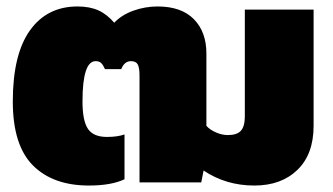

<svg xmlns="http://www.w3.org/2000/svg" viewBox="-20 -570 1040 600"><path d="M257.8 9.8Q145.5 9.8 82.8 -53.2Q20 -116.2 20 -252.9Q20 -399.9 73.5 -474.9Q127 -549.8 222.2 -549.8Q260.3 -549.8 287.4 -537.6Q314.5 -525.4 336.9 -499Q360.8 -523.9 397.5 -536.9Q434.1 -549.8 472.2 -549.8Q546.9 -549.8 585.9 -510Q625 -470.2 625 -402.8V-176.8Q635.7 -164.6 654.8 -156.2Q673.8 -147.9 691.9 -147.9Q720.7 -147.9 732.9 -161.6Q745.1 -175.3 745.1 -206.1V-540H960V-176.8Q960 -87.9 909.4 -39.1Q858.9 9.8 774.9 9.8Q686 9.8 616.2 -37.1L608.9 0H416V-334Q416 -358.4 410.4 -368.7Q404.8 -378.9 389.2 -378.9Q368.7 -378.9 358.9 -354H308.1Q302.2 -367.2 296.1 -373Q290 -378.9 278.8 -378.9Q237.8 -378.9 237.8 -252.9Q237.8 -192.4 254.9 -167.2Q272 -142.1 314 -142.1Q347.7 -142.1 369.1 -149.9V-9.8Q327.6 9.8 257.8 9.8Z"/></svg>

Font: Kanit ExtraBold
Style: Regular
Weight: 800
Designer: Katatrad Team
Foundry: CadsonDemak
Version: Version 1.000;PS 001.000;hotconv 1.0.88;makeotf.lib2.5.64775